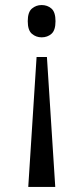

<svg xmlns="http://www.w3.org/2000/svg" viewBox="-20 -561 331 761"><path d="M166 -335 199 180H92L125 -335ZM145 -541Q168 -541 184 -527Q200 -513 200 -477Q200 -441 184 -427Q168 -413 145 -413Q123 -413 106.5 -427Q90 -441 90 -477Q90 -513 106.5 -527Q123 -541 145 -541Z"/></svg>

Font: Noto Serif Khmer Condensed
Style: Regular
Weight: 400
Width: 3
Designer: Danh Hong and the Monotype Design Team
Foundry: Monotype Imaging Inc.
Version: Version 2.004